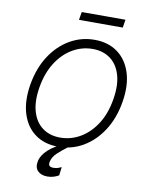

<svg xmlns="http://www.w3.org/2000/svg" viewBox="-115 -985 987 1285"><g transform="rotate(10 378.5 -343.0)"><path d="M707 -359.7Q688.2 -247.2 634.8 -164.1Q581.3 -81 503.7 -35.5Q426.1 9.9 335.2 9.9Q241.8 9.9 177.7 -36.6Q113.6 -83.1 87 -168Q60.4 -252.8 79.2 -367.5Q98.4 -480.5 151.8 -563.4Q205.3 -646.3 283 -691.8Q360.8 -737.2 452.1 -737.2Q544.4 -737.2 608.3 -690.7Q672.2 -644.2 699.2 -559.5Q726.2 -474.8 707 -359.7ZM643.5 -367.5Q659.8 -464.8 639.4 -533.6Q619 -602.3 569.6 -638.5Q520.2 -674.7 449.9 -674.7Q377.1 -674.7 313 -637.3Q248.9 -599.8 204 -529.3Q159.1 -458.8 142.4 -359.7Q126.4 -262.8 146.7 -194.1Q166.9 -125.4 216.4 -89Q266 -52.6 336.6 -52.6Q409.8 -52.6 473.7 -90.2Q537.6 -127.8 582.6 -198.3Q627.5 -268.8 643.5 -367.5ZM297.9 218.8Q255 218.8 231.7 195Q208.5 171.2 218.4 125Q227.6 87 267.4 49.5Q307.2 12.1 391.3 -23.4L399.9 2.5Q364.7 28.4 333.5 57.5Q302.2 86.6 296.5 120.7Q293 136 299.5 145.1Q306.1 154.1 328.8 154.5Q345.9 154.1 359.6 149.5Q373.2 144.9 382.1 140.3L375 197.4Q362.9 204.9 342.9 211.8Q322.8 218.8 297.9 218.8ZM631 -905.2 622.2 -850.5H324.6L333.8 -905.2Z"/></g></svg>

Font: Inter UI Light
Style: Italic
Weight: 300
Italic angle: 9.39999°
Designer: Rasmus Andersson
Foundry: rsms
Version: 3.2;8d6f07862